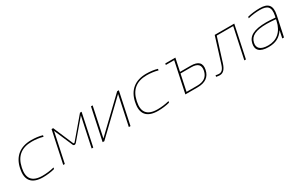

<svg xmlns="http://www.w3.org/2000/svg" viewBox="125 -1552 3951 2603"><g transform="rotate(-30 2100.0 -250.0)"><path d="M136 -256 134 -244C100 -85 168 9 346 9C407 9 476 1 529 -14L534 -36C471 -20 407 -13 351 -13C188 -13 128 -94 160 -246L162 -254C194 -406 289 -487 452 -487C507 -487 569 -480 625 -464L629 -486C582 -501 516 -509 456 -509C278 -509 170 -415 136 -256Z M771 -500 665 0H690L788 -462L912 -174C921 -153 946 -153 963 -174L1208 -462L1110 0H1135L1241 -500H1216L952 -189C944 -180 934 -179 929 -189L796 -500Z M1282 0H1308L1790 -462L1692 0H1718L1824 -500H1798L1316 -38L1414 -500H1388Z M1936 -256 1934 -244C1900 -85 1968 9 2146 9C2207 9 2276 1 2329 -14L2334 -36C2271 -20 2207 -13 2151 -13C1988 -13 1928 -94 1960 -246L1962 -254C1994 -406 2089 -487 2252 -487C2307 -487 2369 -480 2425 -464L2429 -486C2382 -501 2316 -509 2256 -509C2078 -509 1970 -415 1936 -256Z M2577 0H2768C2889 0 2960 -50 2981 -151C3002 -251 2953 -301 2832 -301H2667L2709 -500H2551L2547 -478H2678ZM2608 -22 2662 -279H2829C2931 -279 2973 -237 2955 -151C2937 -65 2877 -22 2775 -22Z M3229 -113 3344 -478H3602L3500 0H3525L3631 -500H3325L3203 -109C3181 -36 3151 -13 3112 -13C3099 -13 3080 -16 3061 -20L3057 2C3079 6 3097 9 3112 9C3169 9 3204 -33 3229 -113Z M4033 -509C3969 -509 3898 -501 3841 -486L3837 -464C3899 -480 3968 -487 4023 -487C4140 -487 4189 -447 4161 -313L4156 -291C4088 -297 4040 -299 4013 -299C3819 -299 3730 -247 3708 -144C3687 -49 3740 9 3877 9C3988 9 4059 -28 4117 -114H4118L4094 0H4121L4187 -310C4218 -454 4163 -509 4033 -509ZM3733 -142C3754 -238 3839 -277 4008 -277C4042 -277 4099 -274 4151 -269L4146 -245C4113 -91 4016 -13 3885 -13C3757 -13 3717 -68 3733 -142Z"/></g></svg>

Font: LT Wave Mono Thin
Style: Italic
Weight: 100
Designer: Daniel Lyons
Version: Version 2.5 (Glyphs App)